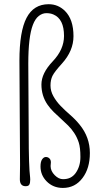

<svg xmlns="http://www.w3.org/2000/svg" viewBox="-20 -881 490 921"><path d="M224.1 -102.1 222.7 -84.5Q222.7 -60.5 242.7 -40.5Q261.7 -21.5 282.2 -21.5Q302.7 -21.5 317.4 -28.8Q332 -36.1 342.8 -50.8Q365.7 -83 365.7 -127.9Q365.7 -172.9 357.7 -197.5Q349.6 -222.2 336.4 -242.4Q323.2 -262.7 306.4 -279.3Q289.6 -295.9 272.2 -311.5Q254.9 -327.1 238 -343.5Q221.2 -359.9 208 -378.9Q178.7 -421.4 178.7 -475.6Q178.7 -529.8 232.9 -586.7Q287.1 -643.6 287.1 -708.5Q287.1 -790 236.3 -811.5Q221.7 -817.9 202.4 -817.9Q183.1 -817.9 166 -804.4Q148.9 -791 137.7 -761.7Q115.7 -704.6 115.7 -575.7L117.7 -240.2Q117.7 -82.5 124.5 -29.3L125 -20Q125 -3.9 120.8 4.2Q116.7 12.2 103 12.2Q75.2 12.2 75.2 -21.5L76.2 -89.4L73.2 -590.3Q73.2 -730 107.4 -795.4Q141.6 -860.8 213.4 -860.8Q259.3 -860.8 292 -828.1Q332.5 -787.6 332.5 -707.5Q332.5 -637.2 277.3 -576.2Q241.2 -536.6 231.7 -517.1Q222.2 -497.6 222.2 -470.9Q222.2 -444.3 236.1 -419.4Q250 -394.5 271 -372.8Q292 -351.1 316.7 -329.8Q341.3 -308.6 362.3 -282.7Q411.1 -222.7 411.1 -147Q411.1 -73.7 376 -27.3Q340.3 20.5 281.7 20.5Q234.4 20.5 203.1 -11.7Q174.3 -41.5 174.3 -82.5Q174.3 -105.5 182.1 -116.7Q189.9 -127.9 200 -127.9Q210 -127.9 217 -121.1Q224.1 -114.3 224.1 -102.1Z"/></svg>

Font: Pompiere
Style: Regular
Weight: 400
Designer: Karolina Lach
Foundry: Sorkin Type Co.
Version: Version 1.002